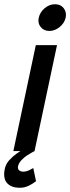

<svg xmlns="http://www.w3.org/2000/svg" viewBox="-54 -713 332 906"><path d="M9 0 115 -500H215L109 0ZM179 -567Q153 -567 138 -585.5Q123 -604 129 -630Q135 -656 157 -674.5Q179 -693 206 -693Q232 -693 246.5 -674.5Q261 -656 256 -630Q250 -604 227.5 -585.5Q205 -567 179 -567ZM109 0Q109 0 98.5 5.5Q88 11 73.5 20.5Q59 30 46.5 43.5Q34 57 31 72Q29 84 36 90.5Q43 97 56 97Q71 97 87 88.5Q103 80 103 80L116 142Q101 154 81.5 163.5Q62 173 40 173Q-2 173 -21.5 150Q-41 127 -31 82Q-26 60 -10 42.5Q6 25 25 11.5Q44 -2 57.5 -9Q71 -16 71 -16Z"/></svg>

Font: Epunda Sans Medium
Style: Italic
Weight: 500
Italic angle: -12.0243°
Designer: Simon Atzbach
Foundry: typofactur
Version: Version 2.204; ttfautohint (v1.8.4.7-5d5b)